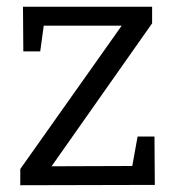

<svg xmlns="http://www.w3.org/2000/svg" viewBox="-20 -548 521 568"><path d="M437 -144 438 -1 40 0V-48L352 -489L364 -472H88L112 -491L99 -396H49L48 -528H430V-479L117 -34L113 -56L390 -57L367 -33L387 -144Z"/></svg>

Font: Bitter Thin
Style: Regular
Weight: 400
Version: Version 3.021